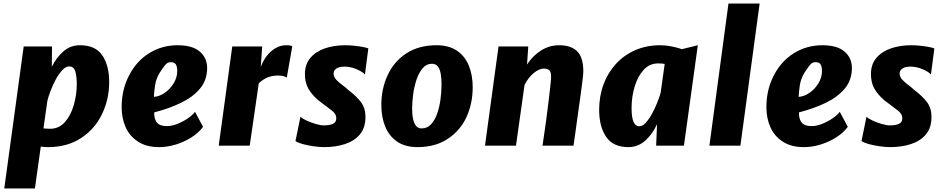

<svg xmlns="http://www.w3.org/2000/svg" viewBox="-20 -818 5307 1078"><path d="M4 240 113 -557H272L271 -443Q296 -494 335.5 -529Q375 -564 429 -564Q516 -564 554.5 -507Q593 -450 593 -357Q593 -262.5 554 -180Q515 -96 437 -44Q359 8 250 8Q230 8 209 5L176 240ZM262 -95Q310 -95 344 -132Q377 -169 394 -227Q411 -285 411 -347Q411 -388.5 402.8 -416.8Q394.5 -445 368 -445Q349 -445 329.5 -424Q310 -403 293 -371.5Q276 -340 263.8 -307.5Q251.5 -275 246 -252L224 -97Q231 -96.5 240.5 -95.8Q250 -95 262 -95Z M874 8Q801 8 755 -23Q707 -54 685 -104.8Q663 -155.5 663 -216Q663 -315.5 705 -395Q746.5 -475.5 818.2 -519.8Q890 -564 977 -564Q1061 -564 1102 -528.2Q1143 -492.5 1143 -436Q1143 -369 1103.5 -321.2Q1064 -273.5 996.8 -241Q929.5 -208.5 846 -187V-173Q849 -141 865 -125.5Q881 -110 917 -110Q944.5 -110 976 -122.5Q1007.5 -135 1034.5 -153.5Q1061.5 -172 1075 -190L1120 -106Q1095.5 -72.5 1055 -46.8Q1014.5 -21 967 -6.5Q919.5 8 874 8ZM844 -274Q875 -276 905.2 -297Q935.5 -318 955.2 -350.5Q975 -383 975 -419Q975 -445.5 966.8 -457.2Q958.5 -469 938 -469Q920 -469 906.5 -452Q893 -435 877 -410Q856 -376.5 850.5 -338Q845 -299.5 844 -274Z M1208 0 1284 -557H1452L1444 -441Q1455 -473.5 1476 -501.5Q1497 -529.5 1525.5 -546.8Q1554 -564 1587 -564Q1613.5 -564 1621 -558L1590 -381Q1586.5 -387 1571.5 -390.5Q1556.5 -394 1542 -394Q1510 -394 1484.8 -384.2Q1459.5 -374.5 1433 -351L1382 0Z M1801 8Q1773 8 1740 3.2Q1707 -1.5 1679.2 -9.2Q1651.5 -17 1639 -26L1667 -163Q1676.5 -152.5 1701 -141.2Q1725.5 -130 1752.8 -122Q1780 -114 1797 -114Q1830 -114 1849 -122.5Q1868 -131 1868 -154Q1868 -179.5 1841 -199Q1814 -218.5 1766 -256Q1731 -286 1711.5 -320Q1692 -354 1692 -402Q1692 -457.5 1723 -493.5Q1754 -529.5 1805.2 -546.8Q1856.5 -564 1918 -564Q1942 -564 1969 -561.2Q1996 -558.5 2017.8 -554.2Q2039.5 -550 2048 -546L2029 -400Q2014 -416 1980.5 -430Q1947 -444 1914 -444Q1884 -444 1868.5 -433.2Q1853 -422.5 1853 -405Q1853 -386.5 1868.2 -370.2Q1883.5 -354 1902.8 -340Q1922 -326 1934 -314Q1981.5 -278 2006.8 -244.5Q2032 -211 2032 -162Q2032 -100.5 2000.5 -63.2Q1969 -26 1916.5 -9Q1864 8 1801 8Z M2324 8Q2255 8 2210 -22.8Q2165 -53.5 2143 -107Q2121 -160.5 2121 -229Q2121 -320.5 2157 -397Q2192.5 -473.5 2262.2 -518.8Q2332 -564 2431 -564Q2500 -564 2545 -533.8Q2590 -503.5 2612 -450.2Q2634 -397 2634 -328Q2634 -237.5 2599 -160Q2563 -83.5 2493 -37.8Q2423 8 2324 8ZM2347 -97Q2378.5 -97 2400 -120Q2421.5 -143 2434.5 -180Q2447.5 -217 2453.2 -260.2Q2459 -303.5 2459 -344Q2459 -374 2455 -400.5Q2451 -427 2439.2 -443.5Q2427.5 -460 2405 -460Q2374.5 -460 2353.2 -435.2Q2332 -410.5 2319 -372Q2306 -333.5 2300 -290Q2294 -246.5 2294 -209Q2294 -97 2347 -97Z M2703 0 2779 -557H2946L2939 -456Q2973 -507 3019.2 -535.5Q3065.5 -564 3120 -564Q3186 -564 3220.5 -530Q3255 -496 3255 -417Q3255 -406 3251.8 -377.2Q3248.5 -348.5 3243.8 -313.8Q3239 -279 3235 -250Q3233.5 -240 3229.8 -213Q3226 -186 3221.2 -151.2Q3216.5 -116.5 3211.8 -83Q3207 -49.5 3203.8 -26.5Q3200.5 -3.5 3200 0H3026Q3037.5 -75 3045.8 -137.2Q3054 -199.5 3060 -249Q3066 -299.5 3069.8 -333.2Q3073.5 -367 3074 -385Q3075 -411.5 3065 -422.2Q3055 -433 3034 -433Q3007 -433 2976.5 -407.8Q2946 -382.5 2925 -341L2877 0Z M3508 8Q3422 8 3383 -50Q3344 -108 3344 -201Q3344 -278 3368.5 -344Q3393 -410 3438.5 -459.5Q3484 -509 3547 -536.5Q3610 -564 3687 -564Q3716.5 -564 3749.8 -557.5Q3783 -551 3809 -542L3898 -564L3820 0H3664L3669 -121Q3645 -67 3604 -29.5Q3563 8 3508 8ZM3569 -109Q3587.5 -109 3606 -129.2Q3624.5 -149.5 3641 -179.8Q3657.5 -210 3670 -241.5Q3682.5 -273 3689 -296L3712 -459Q3698.5 -462 3675 -462Q3627 -462 3594 -426Q3560.5 -389.5 3543.2 -331.5Q3526 -273.5 3526 -211Q3526 -109 3569 -109Z M3963 0 4070 -798H4245L4137 0Z M4494 8Q4421 8 4375 -23Q4327 -54 4305 -104.8Q4283 -155.5 4283 -216Q4283 -315.5 4325 -395Q4366.5 -475.5 4438.2 -519.8Q4510 -564 4597 -564Q4681 -564 4722 -528.2Q4763 -492.5 4763 -436Q4763 -369 4723.5 -321.2Q4684 -273.5 4616.8 -241Q4549.5 -208.5 4466 -187V-173Q4469 -141 4485 -125.5Q4501 -110 4537 -110Q4564.5 -110 4596 -122.5Q4627.5 -135 4654.5 -153.5Q4681.5 -172 4695 -190L4740 -106Q4715.5 -72.5 4675 -46.8Q4634.5 -21 4587 -6.5Q4539.5 8 4494 8ZM4464 -274Q4495 -276 4525.2 -297Q4555.5 -318 4575.2 -350.5Q4595 -383 4595 -419Q4595 -445.5 4586.8 -457.2Q4578.5 -469 4558 -469Q4540 -469 4526.5 -452Q4513 -435 4497 -410Q4476 -376.5 4470.5 -338Q4465 -299.5 4464 -274Z M4979 8Q4951 8 4918 3.2Q4885 -1.5 4857.2 -9.2Q4829.5 -17 4817 -26L4845 -163Q4854.5 -152.5 4879 -141.2Q4903.5 -130 4930.8 -122Q4958 -114 4975 -114Q5008 -114 5027 -122.5Q5046 -131 5046 -154Q5046 -179.5 5019 -199Q4992 -218.5 4944 -256Q4909 -286 4889.5 -320Q4870 -354 4870 -402Q4870 -457.5 4901 -493.5Q4932 -529.5 4983.2 -546.8Q5034.5 -564 5096 -564Q5120 -564 5147 -561.2Q5174 -558.5 5195.8 -554.2Q5217.5 -550 5226 -546L5207 -400Q5192 -416 5158.5 -430Q5125 -444 5092 -444Q5062 -444 5046.5 -433.2Q5031 -422.5 5031 -405Q5031 -386.5 5046.2 -370.2Q5061.5 -354 5080.8 -340Q5100 -326 5112 -314Q5159.5 -278 5184.8 -244.5Q5210 -211 5210 -162Q5210 -100.5 5178.5 -63.2Q5147 -26 5094.5 -9Q5042 8 4979 8Z"/></svg>

Font: Merriweather Sans ExtraBold
Style: Italic
Weight: 800
Italic angle: -7.5°
Designer: Eben Sorkin
Foundry: Eben Sorkin
Version: Version 2.001; ttfautohint (v1.8.3)